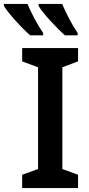

<svg xmlns="http://www.w3.org/2000/svg" viewBox="-79 -959 453 979"><path d="M319 0H34V-68L115 -97V-616L34 -646V-714H319V-646L239 -616V-97L319 -68ZM61 -939H-59V-929Q-44 -903 -0.5 -854.5Q43 -806 75 -779H141V-791Q121 -819 98 -862Q75 -905 61 -939ZM238 -939H118V-929Q132 -903 176.5 -854.5Q221 -806 252 -779H317V-791Q297 -819 274.5 -862Q252 -905 238 -939Z"/></svg>

Font: Noto Sans Display Medium
Style: Regular
Weight: 500
Designer: Monotype Design Team
Foundry: Monotype Imaging Inc.
Version: Version 1.900